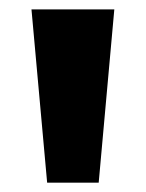

<svg xmlns="http://www.w3.org/2000/svg" viewBox="-20 -802 314 413"><path d="M192.3 -409.1H81.4L47.7 -781.8H225.9Z"/></svg>

Font: Spartan MB Black
Style: Regular
Weight: 900
Designer: Matt Bailey, Mirko Velimirovic
Foundry: Matt Bailey
Version: Version 1.005